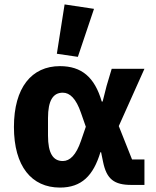

<svg xmlns="http://www.w3.org/2000/svg" viewBox="-20 -836 707 868"><path d="M332 -579 405 -796 272 -816 237 -593ZM633 0V-115H577L517 -266L633 -525H485L462 -448L444 -377H440C408 -487 349 -537 251 -537C123 -537 43 -440 43 -262C43 -84 123 12 251 12C349 12 402 -42 434 -148H437L446 -104C462 -26 496 0 574 0ZM264 -108C220 -108 197 -143 197 -223V-302C197 -382 220 -417 264 -417C296 -417 324 -390 346 -326L368 -263L346 -199C324 -135 296 -108 264 -108Z"/></svg>

Font: Braiins Sans
Style: Bold
Weight: 700
Designer: Mike Abbink, Paul van der Laan, Pieter van Rosmalen, Jiri Chlebus, Lubos Buracinsky
Foundry: Bold Monday, Sudetype
Version: Version 1.000;hotconv 1.0.109;makeotfexe 2.5.65596